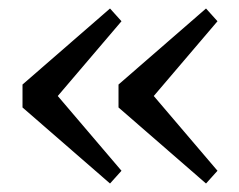

<svg xmlns="http://www.w3.org/2000/svg" viewBox="-20 -489 562 452"><path d="M239 -57 33 -236V-290L239 -469L266 -439L116 -263L266 -87ZM465 -57 259 -236V-290L465 -469L492 -439L342 -263L492 -87Z"/></svg>

Font: Source Serif 4 SmText
Style: Regular
Weight: 400
Designer: Frank Grießhammer
Foundry: Adobe
Version: Version 4.005;hotconv 1.1.0;makeotfexe 2.6.0